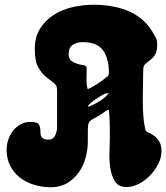

<svg xmlns="http://www.w3.org/2000/svg" viewBox="-20 -790 702 811"><path d="M375 -770Q411 -770 446.5 -764.5Q482 -759 514.5 -746.5Q547 -734 574.5 -712.5Q602 -691 622 -659Q631 -644 637.5 -632Q644 -620 644 -602Q644 -573 635 -559Q626 -545 614.5 -536.5Q603 -528 594 -520Q585 -512 585 -496Q585 -468 584 -434.5Q583 -401 583 -367Q583 -333 585.5 -300Q588 -267 595 -240Q596 -235 606.5 -230.5Q617 -226 629.5 -217.5Q642 -209 652 -193.5Q662 -178 662 -150Q662 -124 648.5 -97.5Q635 -71 614 -49Q593 -27 566.5 -13.5Q540 0 514 0Q480 0 465 -24.5Q450 -49 445.5 -82.5Q441 -116 442.5 -150.5Q444 -185 444 -206Q444 -235 443.5 -266.5Q443 -298 440 -326L431 -324Q409 -308 395 -300Q381 -292 372 -287Q363 -282 358.5 -277Q354 -272 352.5 -262.5Q351 -253 351 -237Q351 -221 351 -193Q351 -158 341.5 -123.5Q332 -89 312.5 -61.5Q293 -34 263.5 -16.5Q234 1 194 1Q159 1 125.5 -9Q92 -19 66 -38.5Q40 -58 24 -88Q8 -118 8 -158Q8 -179 15 -200Q22 -221 35 -237.5Q48 -254 66.5 -264.5Q85 -275 109 -275Q138 -275 144.5 -264Q151 -253 151 -229Q151 -214 160 -207Q169 -200 183 -200Q204 -200 212.5 -217Q221 -234 221 -252V-411Q221 -430 206.5 -440.5Q192 -451 174 -465.5Q156 -480 141.5 -506Q127 -532 127 -583Q127 -634 149.5 -669.5Q172 -705 207.5 -727.5Q243 -750 287 -760Q331 -770 375 -770ZM270 -562Q270 -541 282 -532.5Q294 -524 308 -520Q322 -516 334 -514Q346 -512 346 -504Q346 -483 345.5 -459Q345 -435 350 -414Q354 -414 366 -420.5Q378 -427 391 -435.5Q404 -444 415.5 -452.5Q427 -461 431 -465Q436 -467 438 -472.5Q440 -478 440 -484Q440 -542 415.5 -577Q391 -612 329 -612Q304 -612 287 -600.5Q270 -589 270 -562ZM424 -395Q420 -393 408 -386Q396 -379 383.5 -370.5Q371 -362 361.5 -353.5Q352 -345 352 -342V-339Q375 -347 400.5 -362.5Q426 -378 440 -398Q432 -395 424 -395Z"/></svg>

Font: r_Neptun CAT
Style: Regular
Weight: 400
Foundry: Peter Wiegel, CAT-Fonts
Version: Version 1.000;June 8, 2024;FontCreator 14.0.0.2814 32-bit